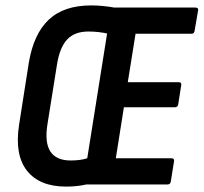

<svg xmlns="http://www.w3.org/2000/svg" viewBox="-20 -683 754 711"><path d="M224.5 8Q126.4 8 79.9 -50.9Q33.5 -109.9 50.7 -221.2L86.5 -449.4Q104.1 -556.9 160.3 -609.9Q216.4 -663 318.1 -663Q339.3 -663 363.7 -660.5Q388.1 -658 402.9 -655H703.4Q715.8 -655 713.4 -643.6L700.8 -569.5Q699.4 -558.1 689.5 -558.1H482L453.2 -378.7H641Q653.4 -378.7 651 -366.7L640 -297.1Q638.6 -285.8 628 -285.8H438.8L408.9 -96.9H614.6Q626.5 -96.9 624.5 -85.9L612.6 -11.4Q611.2 0 600.6 0H299.7Q285.5 3.6 266 5.8Q246.5 8 224.5 8ZM241.6 -88.7Q259.8 -88.7 275.4 -90.8Q290.9 -92.9 303.1 -96.9L376.6 -558.9Q364 -561.9 345.6 -564.1Q327.1 -566.3 307.5 -566.3Q256 -566.3 228.5 -536.6Q201 -506.9 191.1 -444.4L155.7 -222.8Q144.9 -154.5 166.8 -121.6Q188.7 -88.7 241.6 -88.7Z"/></svg>

Font: Sofia Sans Condensed
Style: Italic
Weight: 400
Italic angle: -9°
Designer: Botio Nikoltchev, Ani Petrova
Foundry: lettersoup
Version: Version 4.101